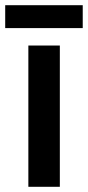

<svg xmlns="http://www.w3.org/2000/svg" viewBox="-36 -718 338 738"><path d="M282 -698H-16V-610H282ZM194 0V-543H73V0Z"/></svg>

Font: Noto Sans Ethiopic SemiCondensed SemiBold
Style: Regular
Weight: 600
Width: 4
Designer: Monotype Design Team
Foundry: Monotype Imaging Inc.
Version: Version 2.102